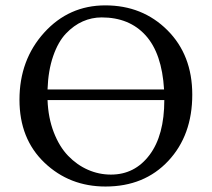

<svg xmlns="http://www.w3.org/2000/svg" viewBox="-20 -678 781 708"><path d="M689 -329.1Q689 -179.2 600.6 -84.7Q512.2 9.8 369.1 9.8Q236.3 9.8 144 -78.1Q51.8 -166 51.8 -310.1Q51.8 -457 142.8 -557.6Q233.9 -658.2 368.2 -658.2Q505.4 -658.2 597.2 -566.7Q689 -475.1 689 -329.1ZM585 -348.1Q577.1 -481 517.1 -547.4Q457 -613.8 355 -613.8Q318.4 -613.8 285.2 -599.1Q252 -584.5 223.1 -554.2Q194.3 -523.9 176 -470.9Q157.7 -418 155.3 -348.1ZM585.9 -309.1H155.3Q157.7 -243.7 178.2 -190.4Q198.7 -137.2 231.2 -103.5Q263.7 -69.8 304.2 -52Q344.7 -34.2 389.2 -34.2Q477.1 -34.2 531.5 -106.7Q585.9 -179.2 585.9 -309.1Z"/></svg>

Font: Biolilbert
Style: Regular
Weight: 400
Designer: Philipp H. Poll
Foundry: Philipp H. Poll
Version: Version 1.1.0